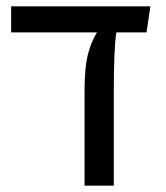

<svg xmlns="http://www.w3.org/2000/svg" viewBox="-20 -584 523 604"><path d="M441 -482H346Q338 -433 338 -294V0H246V-300Q246 -368 255.5 -408.5Q265 -449 285 -482H15V-564H453Z"/></svg>

Font: Fira GO
Style: Regular
Weight: 400
Designer: Carrois Corporate
Foundry: Carrois Corporate GbR
Version: Version 0.300